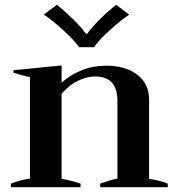

<svg xmlns="http://www.w3.org/2000/svg" viewBox="-20 -781 740 801"><path d="M163 -720 217 -761Q249 -736 285.5 -700.5Q322 -665 339 -639H343Q361 -665 397 -701Q433 -737 465 -761L519 -720Q485 -698 438 -655Q391 -612 372 -584H310Q291 -612 244 -655Q197 -698 163 -720ZM680 -15V0H398V-15Q443 -31 470 -36V-359Q470 -462 377 -462Q344 -462 306.5 -444.5Q269 -427 237 -390V-35Q278 -28 316 -15V0H26V-15Q68 -31 105 -36V-459Q64 -468 36 -478V-488L237 -508V-436Q272 -468 320 -487.5Q368 -507 423 -507Q503 -507 552.5 -469.5Q602 -432 602 -365V-35Q652 -27 680 -15Z"/></svg>

Font: Trirong SemiBold
Style: Regular
Weight: 600
Designer: Katatrad Team
Foundry: CadsonDemak
Version: Version 1.001